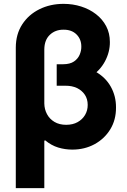

<svg xmlns="http://www.w3.org/2000/svg" viewBox="-20 -757 649 981"><path d="M269.7 -420.9H338.7Q414.3 -420.9 466.5 -391.8Q518.8 -362.7 545.9 -314.4Q573.1 -266.1 572.7 -207.8Q573.1 -144.5 543.3 -96Q513.5 -47.5 462.7 -20Q412 7.4 349.4 7.4Q312.5 7.4 277.4 -3.2Q242.3 -13.9 211.1 -39.8L206.4 -38.1V-228.3Q206.9 -198.6 220.1 -173.9Q233.2 -149.1 258.2 -134.2Q283.1 -119.3 318 -119.3Q351.8 -119.3 376.3 -132.9Q400.9 -146.5 414.5 -169.5Q428.1 -192.5 428.1 -220.7Q428.1 -251.7 412.9 -273.7Q397.8 -295.8 372.6 -307.5Q347.4 -319.1 316.6 -318.9H269.7ZM304.7 -737.3Q352.2 -737.3 394.8 -723.7Q437.4 -710.2 470.5 -684.6Q503.6 -659.1 522.5 -623.2Q541.4 -587.4 541.4 -542.4Q541.9 -491.6 516.3 -443.5Q490.6 -395.4 442 -364.4Q393.4 -333.3 324 -333H269.7V-428.7H302.1Q337.8 -428.9 358.1 -442.9Q378.3 -456.9 387.1 -477.7Q395.8 -498.4 395.5 -518.4Q395.8 -556.3 371 -581Q346.3 -605.6 304.7 -605.3Q262.6 -605.6 234.8 -579.2Q206.9 -552.8 206.4 -504.7V204.1H60.7V-514.1Q61 -582.5 93.6 -632.5Q126.1 -682.5 181.5 -709.9Q236.9 -737.3 304.7 -737.3Z"/></svg>

Font: GitLab Sans
Style: Regular
Weight: 400
Designer: Rasmus Andersson
Foundry: Modifications by GitLab B.V., manufactured by rsms
Version: Version 4.000;git-c8fb6b7